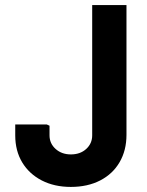

<svg xmlns="http://www.w3.org/2000/svg" viewBox="-20 -720 578 756"><path d="M259 16Q194 16 144.5 -9.5Q95 -35 67.5 -80.5Q40 -126 40 -187V-230H164L175 -225V-187Q175 -155 199 -133.5Q223 -112 259 -112Q296 -112 319.5 -133.5Q343 -155 343 -187V-700H478V-189Q478 -128 451 -81.5Q424 -35 374.5 -9.5Q325 16 259 16Z"/></svg>

Font: Fustat ExtraBold
Style: Regular
Weight: 800
Designer: Mohamed Gaber, Khaled Hosny, Laura Garcia Mut
Foundry: Kief Type Foundry, Alif Type Foundry, Hard Type Foundry
Version: Version 1.007